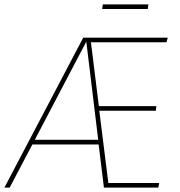

<svg xmlns="http://www.w3.org/2000/svg" viewBox="-44 -852 819 872"><path d="M712 -660H369L405 -370H666L664 -349H407L448 -21H679L675 0H428L404 -196H103L0 0H-24L334 -681H718ZM402 -217 348 -663 114 -217ZM627 -811H420L423 -832H630Z"/></svg>

Font: Fira Sans Thin
Style: Italic
Weight: 250
Italic angle: -8°
Designer: Carrois Corporate & Edenspiekermann AG
Foundry: Carrois Corporate GbR & Edenspiekermann AG
Version: Version 4.203